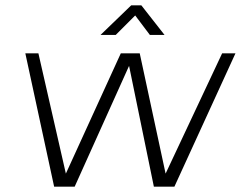

<svg xmlns="http://www.w3.org/2000/svg" viewBox="-20 -700 908 720"><path d="M863 -500 634 0H557L464 -453L260 0H183L75 -500H124L227 -49L433 -500H504L601 -49L813 -500ZM357 -569 472 -680H510L597 -569H542L487 -642L414 -569Z"/></svg>

Font: Kulim Park ExtraLight
Style: Italic
Weight: 275
Italic angle: -8°
Designer: Noponies / Dale Sattler
Foundry: Noponies
Version: Version 1.000; ttfautohint (v1.8.3)